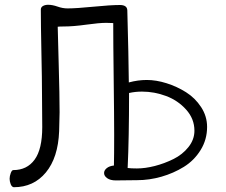

<svg xmlns="http://www.w3.org/2000/svg" viewBox="-20 -743 942 799"><path d="M226.1 -196.8Q221.7 -86.9 170.9 -25.4Q120.1 36.1 37.1 36.1Q28.8 34.7 24.4 23.2Q20 11.7 20 1Q20 -10.3 24.7 -22.7Q29.3 -35.2 35.2 -35.2Q92.3 -35.2 124 -78.6Q155.8 -122.1 155.8 -213.9Q155.8 -253.4 155.3 -281.2Q154.8 -309.1 154.8 -349.1Q154.8 -409.2 152.3 -526.1Q149.9 -643.1 149.9 -703.1Q149.9 -712.9 158.7 -718Q167.5 -723.1 180.2 -723.1Q198.2 -723.1 219.5 -715.6Q240.7 -708 261.2 -708Q296.9 -708 368.9 -715.1Q440.9 -722.2 479 -722.2Q508.8 -722.2 509.8 -700.2Q515.1 -510.3 516.1 -399.9Q553.7 -410.2 590.8 -410.2Q629.9 -410.2 672.9 -396.7Q715.8 -383.3 753.9 -359.4Q792 -335.4 816.9 -297.4Q841.8 -259.3 841.8 -214.8Q841.8 -162.1 814.9 -118.7Q788.1 -75.2 745.1 -48.6Q702.1 -22 651.6 -7.6Q601.1 6.8 550.8 6.8Q536.1 6.8 505.6 7.3Q475.1 7.8 461.9 7.8Q439 7.8 426 -1.5Q413.1 -10.7 413.1 -22.9Q413.1 -34.2 424.1 -43.2Q435.1 -52.2 454.1 -54.2Q455.1 -97.2 455.1 -182.1Q455.1 -259.3 453.1 -413.3Q451.2 -567.4 451.2 -647Q441.4 -647.9 421.9 -647.9Q393.1 -647.9 339.1 -640.4Q285.2 -632.8 245.1 -632.8Q229 -632.8 220.2 -631.8Q220.7 -595.7 224.4 -471.2Q228 -346.7 228 -275.9Q228 -267.1 226.1 -196.8ZM517.1 -356Q517.1 -167.5 511.2 -43.9Q524.4 -42 549.8 -42Q584 -42 624 -52.2Q664.1 -62.5 701.7 -81.1Q739.3 -99.6 764.2 -130.9Q789.1 -162.1 789.1 -199.2Q789.1 -248.5 754.6 -286.9Q720.2 -325.2 671.1 -343.5Q622.1 -361.8 570.8 -361.8Q543 -361.8 517.1 -356Z"/></svg>

Font: Zhizn
Style: Regular
Weight: 400
Designer: Peter Zharnov
Foundry: Peter Zharnov
Version: Version 1.000